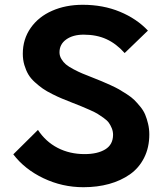

<svg xmlns="http://www.w3.org/2000/svg" viewBox="-20 -780 687 810"><path d="M332 9.8Q242.7 9.8 163.3 -28.1Q84 -65.9 36.1 -128.9L140.1 -231.9Q172.4 -182.6 223.1 -156.2Q273.9 -129.9 336.9 -129.9Q391.1 -129.9 423.8 -149.7Q456.5 -169.4 457 -210.9Q457 -225.6 451.7 -238.8Q446.3 -252 439.2 -262Q432.1 -272 416.7 -283Q401.4 -293.9 390.9 -300.3Q380.4 -306.6 357.7 -316.7Q335 -326.7 323.7 -331.3Q312.5 -335.9 286.1 -346.2Q259.3 -356.9 241.9 -364Q224.6 -371.1 200.2 -383.3Q175.8 -395.5 160.2 -406.5Q144.5 -417.5 127 -433.3Q109.4 -449.2 99.4 -466.3Q89.4 -483.4 82.8 -505.6Q76.2 -527.8 76.2 -553.2Q76.2 -614.7 109.4 -662.1Q142.6 -709.5 200 -734.6Q257.3 -759.8 329.1 -759.8Q415 -759.8 485.8 -730.5Q556.6 -701.2 604 -650.9L505.9 -556.2Q470.7 -595.7 429.2 -614.7Q387.7 -633.8 333 -633.8Q287.6 -633.8 259.3 -613.5Q231 -593.3 231 -559.1Q231 -544.4 239 -531Q247.1 -517.6 258.1 -508.3Q269 -499 290.3 -487.8Q311.5 -476.6 327.4 -470Q343.3 -463.4 372.1 -452.1Q396.5 -442.4 408.9 -437.3Q421.4 -432.1 445.1 -421.4Q468.8 -410.6 481.9 -403.1Q495.1 -395.5 515.1 -382.6Q535.2 -369.6 546.6 -358.2Q558.1 -346.7 571.8 -330.1Q585.4 -313.5 592.5 -296.4Q599.6 -279.3 604.7 -257.8Q609.9 -236.3 609.9 -212.9Q609.9 -157.7 588.1 -114.5Q566.4 -71.3 528.1 -44.4Q489.7 -17.6 440.2 -3.9Q390.6 9.8 332 9.8Z"/></svg>

Font: Orkney
Style: Bold
Weight: 700
Designer: Samuel Oakes and Alfredo Marco Pradil
Foundry: Alfredo Marco Pradil
Version: 1.0